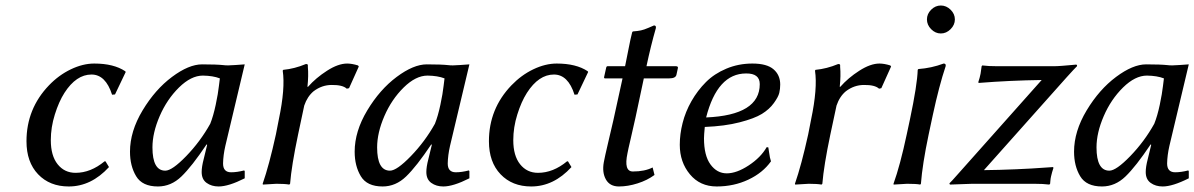

<svg xmlns="http://www.w3.org/2000/svg" viewBox="-20 -671 4360 701"><path d="M314 -398.9Q258.3 -398.9 215.3 -332Q194.8 -299.8 180.2 -252.9Q165.5 -206.1 165.5 -159.2Q165.5 -102.5 190.4 -71.3Q215.3 -40 255.9 -40Q311 -40 361.8 -82H365.2L377.9 -61Q313 9.8 231 9.8Q161.6 9.8 119.1 -34.7Q76.7 -79.1 76.7 -155.3Q76.7 -273.9 158.7 -359.4Q194.8 -397 238.8 -418Q282.7 -439 324.2 -439Q395 -439 437 -411.1L439 -408.2L399.9 -326.2L389.2 -325.2Q365.7 -398.9 314 -398.9Z M747.6 -219.2Q758.8 -247.1 767.6 -288.6Q776.4 -330.1 779.3 -357.4L782.7 -384.8Q757.8 -394.5 720.7 -395Q677.7 -395 633.5 -351.6Q589.4 -308.1 563 -247.1Q536.6 -186 536.6 -132.8Q536.6 -47.9 583.5 -47.9Q608.4 -47.9 659.9 -101.1Q711.4 -154.3 747.6 -219.2ZM802.7 -138.2Q794.9 -104 794.4 -74.2Q794.4 -42 823.7 -42Q845.7 -42 871.6 -48.8L873.5 -45.9V-20Q814.5 9.8 778.3 9.8Q752.4 9.8 734.4 -3.2Q716.3 -16.1 716.3 -43Q716.3 -62 723.6 -89.8L736.3 -142.1L734.4 -144Q680.2 -63 642.3 -26.6Q604.5 9.8 556.6 9.8Q499.5 9.8 477.1 -27.6Q454.6 -64.9 454.6 -117.2Q454.6 -191.4 500.5 -267.8Q546.4 -344.2 607.9 -390.1Q669.4 -436 717.8 -436Q771 -436 797.4 -433.1Q808.6 -431.2 839.6 -433.6Q870.6 -436 873.5 -436Z M1102.5 -354H1104.5Q1133.3 -386.7 1174.1 -412.8Q1214.8 -439 1247.6 -439Q1264.6 -439 1287.1 -432.1L1290 -428.2L1254.4 -349.1L1246.1 -347.2Q1231 -361.3 1190.9 -360.8Q1155.3 -360.8 1125 -337.9Q1102.1 -318.8 1090.8 -285.6L1068.4 -180.2Q1044.4 -66.4 1039.1 0L1036.1 2.9Q1020 0 989.3 0L939.9 2.9L939 0Q962.9 -68.8 987.3 -180.2L998 -234.9Q1022 -348.6 1012.2 -413.1L1014.2 -416Q1055.2 -419.9 1096.2 -437Q1099.1 -437 1100.1 -437Q1101.1 -437 1102.5 -436Q1104 -435.1 1104 -433.1Q1104 -431.2 1104 -426.8Q1106.9 -395.5 1102.5 -354Z M1567.9 -219.2Q1579.1 -247.1 1587.9 -288.6Q1596.7 -330.1 1599.6 -357.4L1603 -384.8Q1578.1 -394.5 1541 -395Q1498 -395 1453.9 -351.6Q1409.7 -308.1 1383.3 -247.1Q1356.9 -186 1356.9 -132.8Q1356.9 -47.9 1403.8 -47.9Q1428.7 -47.9 1480.2 -101.1Q1531.7 -154.3 1567.9 -219.2ZM1623 -138.2Q1615.2 -104 1614.7 -74.2Q1614.7 -42 1644 -42Q1666 -42 1691.9 -48.8L1693.8 -45.9V-20Q1634.8 9.8 1598.6 9.8Q1572.8 9.8 1554.7 -3.2Q1536.6 -16.1 1536.6 -43Q1536.6 -62 1543.9 -89.8L1556.6 -142.1L1554.7 -144Q1500.5 -63 1462.6 -26.6Q1424.8 9.8 1377 9.8Q1319.8 9.8 1297.4 -27.6Q1274.9 -64.9 1274.9 -117.2Q1274.9 -191.4 1320.8 -267.8Q1366.7 -344.2 1428.2 -390.1Q1489.7 -436 1538.1 -436Q1591.3 -436 1617.7 -433.1Q1628.9 -431.2 1659.9 -433.6Q1690.9 -436 1693.8 -436Z M2002.4 -398.9Q1946.8 -398.9 1903.8 -332Q1883.3 -299.8 1868.7 -252.9Q1854 -206.1 1854 -159.2Q1854 -102.5 1878.9 -71.3Q1903.8 -40 1944.3 -40Q1999.5 -40 2050.3 -82H2053.7L2066.4 -61Q2001.5 9.8 1919.4 9.8Q1850.1 9.8 1807.6 -34.7Q1765.1 -79.1 1765.1 -155.3Q1765.1 -273.9 1847.2 -359.4Q1883.3 -397 1927.2 -418Q1971.2 -439 2012.7 -439Q2083.5 -439 2125.5 -411.1L2127.4 -408.2L2088.4 -326.2L2077.6 -325.2Q2054.2 -398.9 2002.4 -398.9Z M2262.2 -429.2Q2266.6 -449.7 2274.4 -490.2Q2282.2 -530.8 2288.1 -553.2L2290.5 -556.2Q2309.1 -557.6 2320.3 -560.1Q2331.5 -562.5 2347.2 -569.3Q2362.8 -576.2 2367.7 -578.1Q2376.5 -578.1 2374.5 -567.9Q2356 -503.4 2340.3 -429.2H2448.2Q2452.1 -429.2 2453.9 -427.5Q2455.6 -425.8 2455.1 -422.9L2449.7 -397.9Q2446.8 -384.8 2422.9 -384.8H2330.6L2300.3 -242.2Q2293 -208.5 2283 -165.8Q2272.9 -123 2271 -111.8Q2256.8 -44.9 2290.5 -44.9Q2334 -44.9 2362.8 -59.6L2369.6 -32.2Q2343.3 -12.7 2307.9 -1.5Q2272.5 9.8 2239.7 9.8Q2206.5 9.8 2192.1 -15.9Q2177.7 -41.5 2184.6 -79.1Q2187.5 -95.7 2200.4 -150.6Q2213.4 -205.6 2219.2 -231L2252.9 -384.8H2189Q2185.1 -384.8 2185.5 -389.2L2193.4 -424.8Q2194.3 -428.7 2197.3 -429.2Z M2753.9 -363.8Q2753.9 -403.3 2704.1 -402.8Q2599.1 -402.8 2558.1 -242.2Q2753.9 -250.5 2753.9 -363.8ZM2553.2 -207.5Q2550.3 -177.7 2550.3 -166Q2550.3 -103 2574 -70.6Q2597.7 -38.1 2633.5 -38.1Q2669.4 -38.1 2713.6 -67.1Q2757.8 -96.2 2779.3 -133.8L2785.2 -132.8Q2786.1 -128.9 2787.6 -117.2Q2789.1 -105.5 2791 -96.2Q2793 -86.9 2794.9 -82Q2765.1 -40 2712.2 -15.1Q2659.2 9.8 2596.7 9.8Q2535.6 9.8 2498.8 -34.7Q2461.9 -79.1 2461.9 -142.6Q2461.9 -181.2 2472.2 -221.9Q2482.4 -262.7 2504.6 -301.8Q2526.9 -340.8 2557.4 -371.3Q2587.9 -401.9 2632.1 -420.4Q2676.3 -439 2727.1 -439Q2779.8 -439 2804.2 -418Q2828.6 -397 2828.6 -362.3Q2828.6 -346.7 2825.2 -332Q2821.8 -317.4 2805.4 -294.7Q2789.1 -272 2761.7 -255.1Q2734.4 -238.3 2680.4 -224.4Q2626.5 -210.4 2553.2 -207.5Z M3045.9 -354H3047.9Q3076.7 -386.7 3117.4 -412.8Q3158.2 -439 3190.9 -439Q3208 -439 3230.5 -432.1L3233.4 -428.2L3197.8 -349.1L3189.5 -347.2Q3174.3 -361.3 3134.3 -360.8Q3098.6 -360.8 3068.4 -337.9Q3045.4 -318.8 3034.2 -285.6L3011.7 -180.2Q2987.8 -66.4 2982.4 0L2979.5 2.9Q2963.4 0 2932.6 0L2883.3 2.9L2882.3 0Q2906.2 -68.8 2930.7 -180.2L2941.4 -234.9Q2965.3 -348.6 2955.6 -413.1L2957.5 -416Q2998.5 -419.9 3039.6 -437Q3042.5 -437 3043.5 -437Q3044.4 -437 3045.9 -436Q3047.4 -435.1 3047.4 -433.1Q3047.4 -431.2 3047.4 -426.8Q3050.3 -395.5 3045.9 -354Z M3302.2 -234.9Q3329.1 -362.3 3330.6 -416L3333 -418.9Q3380.9 -422.4 3425.3 -439Q3434.6 -439 3432.6 -429.2Q3408.7 -357.9 3385.7 -251L3370.6 -180.2Q3347.7 -71.3 3342.3 0L3339.8 2.9Q3326.2 0 3292 0Q3292 0 3242.7 2.9L3242.2 0Q3266.6 -67.9 3290.5 -180.2ZM3379.6 -564.5Q3364.3 -580.1 3364.3 -600.1Q3364.3 -620.1 3379.6 -635.5Q3395 -650.9 3415 -650.9Q3435.1 -650.9 3450.7 -635.5Q3466.3 -620.1 3466.3 -600.1Q3466.3 -580.1 3450.7 -564.5Q3435.1 -548.8 3415 -548.8Q3395 -548.8 3379.6 -564.5Z M3572.3 -49.8Q3626.5 -50.3 3689.5 -53Q3752.4 -55.7 3788.6 -58.6L3824.7 -61L3826.2 -58.1Q3820.8 -42 3817.4 -26.9Q3816.4 -22.9 3815.9 -19.3Q3815.4 -15.6 3814.9 -10.3Q3814.5 -4.9 3814 0L3811 2.9Q3789.1 0 3755.9 0H3529.8L3448.2 2.9L3446.3 -1.5Q3454.1 -8.8 3474.6 -32.2L3783.2 -378.9Q3668.5 -377.4 3553.2 -368.2L3551.8 -371.1Q3557.1 -386.7 3560.1 -401.9Q3560.1 -402.8 3564 -429.2L3566.4 -432.1Q3588.4 -429.2 3622.1 -429.2H3826.2Q3838.9 -429.2 3858.2 -430.7Q3877.4 -432.1 3892.1 -433.6Q3906.7 -435.1 3908.2 -435.1Q3913.6 -435.1 3912.1 -429.2Q3903.8 -421.4 3873 -387.2Z M4194.3 -219.2Q4205.6 -247.1 4214.4 -288.6Q4223.1 -330.1 4226.1 -357.4L4229.5 -384.8Q4204.6 -394.5 4167.5 -395Q4124.5 -395 4080.3 -351.6Q4036.1 -308.1 4009.8 -247.1Q3983.4 -186 3983.4 -132.8Q3983.4 -47.9 4030.3 -47.9Q4055.2 -47.9 4106.7 -101.1Q4158.2 -154.3 4194.3 -219.2ZM4249.5 -138.2Q4241.7 -104 4241.2 -74.2Q4241.2 -42 4270.5 -42Q4292.5 -42 4318.4 -48.8L4320.3 -45.9V-20Q4261.2 9.8 4225.1 9.8Q4199.2 9.8 4181.2 -3.2Q4163.1 -16.1 4163.1 -43Q4163.1 -62 4170.4 -89.8L4183.1 -142.1L4181.2 -144Q4127 -63 4089.1 -26.6Q4051.3 9.8 4003.4 9.8Q3946.3 9.8 3923.8 -27.6Q3901.4 -64.9 3901.4 -117.2Q3901.4 -191.4 3947.3 -267.8Q3993.2 -344.2 4054.7 -390.1Q4116.2 -436 4164.6 -436Q4217.8 -436 4244.1 -433.1Q4255.4 -431.2 4286.4 -433.6Q4317.4 -436 4320.3 -436Z"/></svg>

Font: Linux Biolinum
Style: Italic
Weight: 400
Italic angle: -12°
Designer: Philipp H. Poll
Foundry: Philipp H. Poll
Version: Version 1.1.3 ; ttfautohint (v0.9)